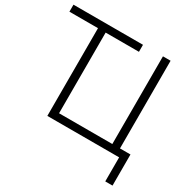

<svg xmlns="http://www.w3.org/2000/svg" viewBox="-194 -893 1235 1253"><g transform="rotate(30 423.0 -266.5)"><path d="M816.9 181.2V-53.2H737.8V-713.9H680.2V-53.2H278.8V-661.1H529.8V-713.9H5.9V-661.1H221.2V0H762.2V181.2Z"/></g></svg>

Font: Noto Reveo Sans
Style: Regular
Weight: 300
Designer: Monotype Design Team
Foundry: Monotype Imaging Inc.
Version: Version 2.007